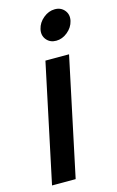

<svg xmlns="http://www.w3.org/2000/svg" viewBox="-110 -739 478 785"><g transform="rotate(-15 129.0 -346.5)"><path d="M179 -567Q153 -567 138 -585.5Q123 -604 129 -630Q135 -656 157.5 -674.5Q180 -693 206 -693Q232 -693 247 -674.5Q262 -656 256 -630Q250 -604 227.5 -585.5Q205 -567 179 -567ZM9 0 115 -500H215L109 0Z"/></g></svg>

Font: Epunda Sans Medium
Style: Italic
Weight: 500
Italic angle: -12.0243°
Designer: Simon Atzbach
Foundry: typofactur
Version: Version 2.204; ttfautohint (v1.8.4.7-5d5b)